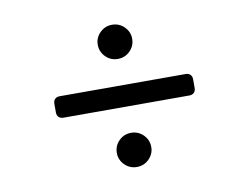

<svg xmlns="http://www.w3.org/2000/svg" viewBox="-64 -723 925 714"><g transform="rotate(-10 399.0 -366.5)"><path d="M334 -571Q334 -597 353 -616Q372 -635 399 -635Q426 -635 445 -616Q464 -597 464 -571Q464 -544 445 -525Q426 -506 399 -506Q372 -506 353 -525Q334 -544 334 -571ZM637 -326H161Q150 -326 143.5 -332.5Q137 -339 137 -350V-383Q137 -394 143.5 -400.5Q150 -407 161 -407H637Q648 -407 654.5 -400.5Q661 -394 661 -383V-350Q661 -339 654.5 -332.5Q648 -326 637 -326ZM334 -162Q334 -189 353 -208Q372 -227 399 -227Q426 -227 445 -208Q464 -189 464 -162Q464 -136 445 -117Q426 -98 399 -98Q372 -98 353 -117Q334 -136 334 -162Z"/></g></svg>

Font: Shippori Gochic B2 Bold
Style: Regular
Weight: 700
Designer: FONTDASU
Foundry: FONTDASU / Google Inc. / but / Adobe
Version: Version 1.130